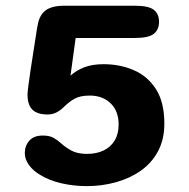

<svg xmlns="http://www.w3.org/2000/svg" viewBox="-20 -639 659 670"><path d="M341.5 -415Q399 -415 447.2 -394Q495.5 -373 524.5 -327.5Q553.5 -282 553.5 -207.5Q553.5 -152 531.2 -110.8Q509 -69.5 470.5 -42.8Q432 -16 383.5 -2.8Q335 10.5 283.5 10.5Q236.5 10.5 193.8 0.5Q151 -9.5 120.5 -28.5Q95.5 -43 81 -63.2Q66.5 -83.5 66.5 -104.5Q66.5 -130 82.2 -148Q98 -166 129.5 -166Q153 -166 167.2 -157.8Q181.5 -149.5 193.5 -138.5Q209.5 -124 230.2 -113Q251 -102 284 -102Q316.5 -102 341.2 -113.8Q366 -125.5 380 -148.5Q394 -171.5 394 -204.5Q394 -251.5 366 -278.5Q338 -305.5 293.5 -305.5Q260.5 -305.5 241.2 -295Q222 -284.5 202 -265Q191 -254 177.2 -246.8Q163.5 -239.5 146 -239.5Q110.5 -239.5 93.2 -256.2Q76 -273 76 -309.5Q76 -316 79 -339.8Q82 -363.5 86.8 -395.5Q91.5 -427.5 96.8 -460Q102 -492.5 105.8 -517.8Q109.5 -543 111.5 -551.5Q117.5 -586.5 139.2 -602.8Q161 -619 204 -619H451Q499 -619 517 -604.5Q535 -590 535 -563Q535 -536 517 -521.2Q499 -506.5 451 -506.5H244L226 -375Q246.5 -393.5 274.2 -404.2Q302 -415 341.5 -415Z"/></svg>

Font: Sono Monospace
Style: Bold
Weight: 700
Designer: Tyler Finck
Foundry: Tyler Finck
Version: Version 2.112